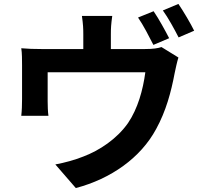

<svg xmlns="http://www.w3.org/2000/svg" viewBox="-20 -885 1040 975"><path d="M760 -828 681 -796C708 -757 738 -698 759 -657L839 -691C820 -728 785 -792 760 -828ZM886 -865 807 -832C834 -795 866 -736 887 -695L966 -729C949 -764 912 -827 886 -865ZM550 -804H396C402 -761 403 -741 403 -712V-636H190C152 -636 122 -637 88 -640C92 -617 92 -577 92 -554V-381C92 -354 91 -322 88 -297H226C223 -317 222 -349 222 -371V-518H718C706 -428 680 -334 630 -260C573 -179 485 -121 403 -90C361 -73 306 -58 261 -50L365 70C543 23 694 -83 773 -230C823 -321 849 -418 867 -514C871 -533 879 -571 886 -593L800 -646C782 -640 758 -636 717 -636H543V-712C543 -741 544 -761 550 -804Z"/></svg>

Font: Source Han Sans JP
Style: Bold
Weight: 700
Designer: Ryoko NISHIZUKA 西塚涼子 (kana, bopomofo & ideographs); Paul D. Hunt (Latin, Greek & Cyrillic); Sandoll Communications 산돌커뮤니
Foundry: Adobe
Version: Version 2.002;hotconv 1.0.116;makeotfexe 2.5.65601